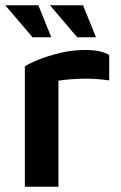

<svg xmlns="http://www.w3.org/2000/svg" viewBox="-24 -706 458 726"><path d="M70 0V-455Q84 -465 119.5 -479.5Q155 -494 202 -505.5Q249 -517 297 -517Q333 -517 354.5 -511.5Q376 -506 389 -498V-402Q369 -405 343.5 -407Q318 -409 291.5 -408.5Q265 -408 240.5 -406Q216 -404 197 -401V0ZM99 -565 -4 -686H121L170 -565ZM268 -565 165 -686H290L339 -565Z"/></svg>

Font: Maven Pro SemiBold
Style: Regular
Weight: 600
Designer: Joe Prince
Foundry: Joe Prince
Version: Version 2.103